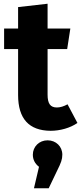

<svg xmlns="http://www.w3.org/2000/svg" viewBox="-20 -684 435 1029"><path d="M342 -125C322 -114 303 -108 285 -108C250 -108 235 -128 235 -177V-421H340L357 -531H235V-664L77 -646V-531H2V-421H77V-175C77 -48 135 16 251 17C302 17 356 2 395 -25ZM235 68C190 68 156 102 156 145C156 171 167 193 189 210L162 325H241L287 229C307 189 314 170 314 145C314 101 280 68 235 68Z"/></svg>

Font: Fira Sans
Style: Bold
Weight: 700
Designer: Carrois Corporate & Edenspiekermann AG
Foundry: Carrois Corporate GbR & Edenspiekermann AG
Version: Version 4.203